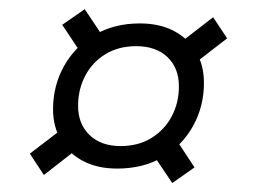

<svg xmlns="http://www.w3.org/2000/svg" viewBox="-20 -460 560 418"><path d="M115.5 -406 164.5 -440 212.5 -368 164 -333ZM444 -422.5 474.5 -376.5 393.5 -314 360 -357.5ZM403.5 -95.5 355 -61.5 306.5 -133.5 355.5 -168.5ZM45 -125.5 126 -187.5 159.5 -144.5 75.5 -79ZM284.5 -409Q327.5 -409 358.8 -392.5Q390 -376 407 -347Q424 -318 424 -279.5Q424 -228.5 400.5 -186Q377 -143.5 334.8 -118.2Q292.5 -93 235 -93Q192 -93 160.8 -109.5Q129.5 -126 112.5 -155.2Q95.5 -184.5 95.5 -222Q95.5 -273 119 -315.5Q142.5 -358 185 -383.5Q227.5 -409 284.5 -409ZM242.5 -142Q281.5 -142 310 -159.8Q338.5 -177.5 354 -207Q369.5 -236.5 369.5 -272Q369.5 -312 344.5 -335.8Q319.5 -359.5 276.5 -359.5Q238 -359.5 209.5 -342Q181 -324.5 165.5 -295Q150 -265.5 150 -229.5Q150 -190 175 -166Q200 -142 242.5 -142Z"/></svg>

Font: Newsreader 8pt
Style: Italic
Weight: 400
Italic angle: -17°
Version: Version 1.003